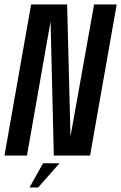

<svg xmlns="http://www.w3.org/2000/svg" viewBox="-50 -695 542 858"><path d="M-30 0 89 -675H250L265 -85L370.5 -675H471.5L352.5 0H190.5L176 -599.5L70.5 0ZM81.9 142.8 142.3 34.7H215.9L120.5 142.8Z"/></svg>

Font: Anybody Condensed Medium
Style: Italic
Weight: 500
Width: 3
Italic angle: -10°
Designer: Tyler Finck
Foundry: Etcetera Type Company
Version: Version 1.010; ttfautohint (v1.8.3) -l 8 -r 50 -G 200 -x 14 